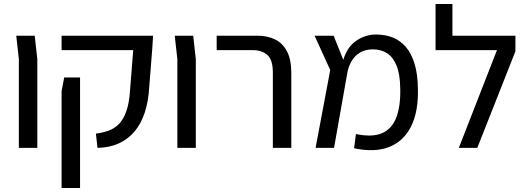

<svg xmlns="http://www.w3.org/2000/svg" viewBox="-20 -737 2632 957"><path d="M74 0V-442L61 -559H153L166 -442V0Z M466 0 458 -71Q491 -75 520.5 -85.5Q550 -96 572.5 -118.5Q595 -141 609.5 -182Q624 -223 628 -285L644 -487H287V-559H743L739 -495L724 -305Q720 -232 701.5 -176Q683 -120 650.5 -81.5Q618 -43 571.5 -22Q525 -1 466 0ZM287 200V-283L300 -351H379V-284V200Z M864 0V-442L851 -559H943L956 -442V0Z M1340 0V-376Q1340 -438 1313 -462.5Q1286 -487 1241 -487H1060V-559H1263Q1313 -559 1351 -540.5Q1389 -522 1410.5 -481Q1432 -440 1432 -372V0Z M1745 2 1754 -69Q1835 -52 1884 -73Q1933 -94 1955 -150.5Q1977 -207 1975 -295Q1974 -369 1956 -411.5Q1938 -454 1908 -472.5Q1878 -491 1839 -491Q1801 -491 1774.5 -475Q1748 -459 1732.5 -432.5Q1717 -406 1711 -374L1686 -420Q1704 -496 1751 -530.5Q1798 -565 1854 -565Q1899 -565 1936.5 -550.5Q1974 -536 2002 -504Q2030 -472 2046 -420.5Q2062 -369 2063 -295Q2066 -181 2029 -107Q1992 -33 1920 -4.5Q1848 24 1745 2ZM1553 0 1626 -388 1548 -559H1643L1713 -384L1645 0Z M2267 0 2457 -487H2151V-559H2549V-481L2359 0ZM2151 -487V-717H2235V-487Z"/></svg>

Font: Assistant ExtraLight Medium
Style: Regular
Weight: 500
Version: Version 3.000